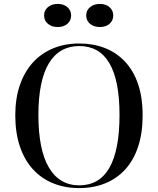

<svg xmlns="http://www.w3.org/2000/svg" viewBox="-20 -945 806 980"><path d="M384 -723Q456 -723 515 -700Q574 -677 617.5 -631Q661 -585 684.5 -516.5Q708 -448 708 -356Q708 -266 685 -196.5Q662 -127 619 -80Q576 -33 516.5 -9Q457 15 384 15Q311 15 251 -9.5Q191 -34 148 -81Q105 -128 81.5 -197.5Q58 -267 58 -357Q58 -442 81 -509.5Q104 -577 146.5 -624.5Q189 -672 249.5 -697.5Q310 -723 384 -723ZM384 -710Q334 -710 295 -688Q256 -666 229.5 -622Q203 -578 189.5 -512Q176 -446 176 -358Q176 -269 189.5 -202Q203 -135 229.5 -90Q256 -45 295 -22Q334 1 384 1Q435 1 473.5 -21Q512 -43 538 -88Q564 -133 577 -200.5Q590 -268 590 -359Q590 -447 577 -513Q564 -579 538 -623Q512 -667 473.5 -688.5Q435 -710 384 -710ZM490 -925Q520 -925 539 -908.5Q558 -892 558 -866Q558 -840 539 -823.5Q520 -807 490 -807Q459 -807 439.5 -823.5Q420 -840 420 -866Q420 -892 439.5 -908.5Q459 -925 490 -925ZM275 -925Q305 -925 324 -908.5Q343 -892 343 -866Q343 -840 324 -823.5Q305 -807 275 -807Q244 -807 224.5 -823.5Q205 -840 205 -866Q205 -892 224.5 -908.5Q244 -925 275 -925Z"/></svg>

Font: Kalnia
Style: Regular
Weight: 400
Designer: Frida Medrano
Foundry: Frida Medrano
Version: Version 1.105